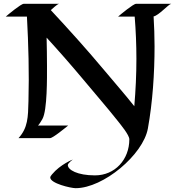

<svg xmlns="http://www.w3.org/2000/svg" viewBox="-20 -723 931 1005"><path d="M692 -703C678 -703 612 -648 598 -636H685C691 -562 694 -488 694 -415C694 -332 690 -250 683 -167C630 -234 574 -297 520 -362C432 -467 340 -569 246 -670C254 -677 279 -701 289 -703H104C90 -703 24 -648 10 -636H121C129 -489 133 -342 129 -194C127 -109 126 -54 77 0H242C257 0 323 -55 337 -66H179C185 -71 198 -93 202 -100C228 -146 226 -319 226 -379C226 -428 225 -477 224 -526C289 -455 352 -383 414 -309C475 -235 538 -164 598 -88C612 -70 657 -16 657 6C657 112 582 195 477 195C385 195 335 166 335 141C335 131 361 112 361 112C361 112 296 137 252 190C249 195 243 200 243 206C243 237 351 262 376 262C521 262 729 87 754 -50C779 -188 789 -340 789 -481C789 -533 787 -585 784 -637C811 -642 861 -700 876 -703Z"/></svg>

Font: Fondamento
Style: Regular
Weight: 400
Designer: Astigmatic (AOETI)
Foundry: Astigmatic (AOETI)
Version: Version 1.001